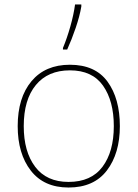

<svg xmlns="http://www.w3.org/2000/svg" viewBox="-20 -827 615 857"><path d="M286 10Q176 10 117.5 -65.5Q59 -141 59 -264Q59 -391 120.5 -464.5Q182 -538 292 -538Q405 -538 460 -462.5Q515 -387 515 -264Q515 -142 457 -66Q399 10 286 10ZM286 -15Q387 -15 437.5 -82.5Q488 -150 488 -264Q488 -376 440 -444.5Q392 -513 292 -513Q194 -513 140 -447.5Q86 -382 86 -264Q86 -150 137 -82.5Q188 -15 286 -15ZM261 -613Q279 -656 294 -709Q309 -762 315 -807H343V-798Q336 -756 318 -703Q300 -650 280 -606H261Z"/></svg>

Font: Noto Sans UI Thin
Style: Regular
Weight: 250
Designer: Monotype Design Team
Foundry: Monotype Imaging Inc.
Version: Version 1.001